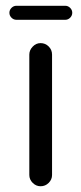

<svg xmlns="http://www.w3.org/2000/svg" viewBox="-20 -648 283 668"><path d="M37.1 -579.1H207Q216.8 -579.1 224.1 -586.4Q231.4 -593.8 231.4 -603.5Q231.4 -613.3 224.1 -620.6Q216.8 -627.9 207 -627.9H37.1Q27.3 -627.9 20 -620.6Q12.7 -613.3 12.7 -603.5Q12.7 -593.8 20 -586.4Q27.3 -579.1 37.1 -579.1ZM161.1 -39.1V-458Q161.1 -474.6 149.4 -486.3Q137.7 -498 121.1 -498Q105.5 -498 93.8 -485.8Q82 -473.6 82 -458V-39.1Q82 -23.4 93.8 -11.7Q105.5 0 121.1 0Q137.7 0 149.4 -11.7Q161.1 -23.4 161.1 -39.1Z"/></svg>

Font: FakePearl
Style: Light
Weight: 350
Version: Version 1.2